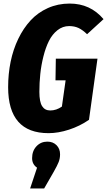

<svg xmlns="http://www.w3.org/2000/svg" viewBox="-20 -733 604 1083"><path d="M373 -712.9Q489.7 -712.9 564 -625L471.2 -540Q445.8 -564.5 422.9 -575.2Q399.9 -585.9 370.1 -585.9Q333.5 -585.9 304 -562.5Q274.4 -539.1 255.9 -501.7Q237.3 -464.4 224.9 -414.8Q212.4 -365.2 207.3 -315.7Q202.1 -266.1 202.1 -214.8Q202.1 -158.7 217.5 -134.3Q232.9 -109.9 263.2 -109.9Q297.9 -109.9 329.1 -131.8L350.1 -279.8H293L294.9 -401.9H529.8L481.9 -57.1Q430.2 -21.5 369.4 -1.7Q308.6 18.1 253.9 18.1Q25.9 18.1 25.9 -241.2Q25.9 -315.9 40 -385Q54.2 -454.1 83 -513.9Q111.8 -573.7 152.6 -617.9Q193.4 -662.1 250 -687.5Q306.6 -712.9 373 -712.9ZM247.1 65.9Q278.8 65.9 298.8 85.9Q318.8 106 318.8 137.2Q318.8 160.6 311 180.7Q303.2 200.7 283.2 235.8L229 330.1H149.9L189 212.9Q161.1 193.8 161.1 159.2Q161.1 118.2 185.8 92Q210.4 65.9 247.1 65.9Z"/></svg>

Font: Fira Sans Compressed ExtraBold
Style: Italic
Weight: 800
Width: 3
Italic angle: -8°
Designer: Carrois Corporate & Edenspiekermann AG
Foundry: Carrois Corporate GbR & Edenspiekermann AG
Version: Version 4.203;PS 004.203;hotconv 1.0.88;makeotf.lib2.5.64775